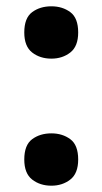

<svg xmlns="http://www.w3.org/2000/svg" viewBox="-20 -576 325 609"><path d="M57 -473Q57 -519 82 -537.5Q107 -556 143 -556Q178 -556 203 -537.5Q228 -519 228 -473Q228 -429 203 -409.5Q178 -390 143 -390Q107 -390 82 -409.5Q57 -429 57 -473ZM57 -70Q57 -116 82 -134.5Q107 -153 143 -153Q178 -153 203 -134.5Q228 -116 228 -70Q228 -26 203 -6.5Q178 13 143 13Q107 13 82 -6.5Q57 -26 57 -70Z"/></svg>

Font: Noto Sans Balinese
Style: Bold
Weight: 700
Designer: Aditya Bayu, David Williams
Foundry: David Williams
Version: Version 2.005; ttfautohint (v1.8.4.7-5d5b)